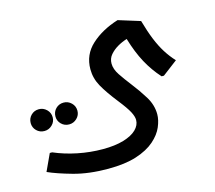

<svg xmlns="http://www.w3.org/2000/svg" viewBox="-94 -556 980 877"><g transform="rotate(-15 395.5 -117.5)"><path d="M315 205Q223 205 151.5 185Q80 165 38 146L75 66H86Q137 88 196 100Q255 112 315 112Q372 112 412.5 100Q453 88 474 67.5Q495 47 495 22Q495 6 483 -17Q471 -40 437 -83Q396 -135 374.5 -173.5Q353 -212 353 -255Q353 -324 403.5 -370Q454 -416 531 -440L634 -408Q649 -355 664.5 -317Q680 -279 698.5 -249.5Q717 -220 741 -194L670 -140H659Q622 -181 595.5 -230Q569 -279 549 -346Q526 -339 504.5 -326.5Q483 -314 468 -296.5Q453 -279 453 -255Q453 -229 472 -200.5Q491 -172 516 -140Q545 -103 570 -62.5Q595 -22 595 22Q595 49 581.5 81Q568 113 535.5 141.5Q503 170 449 187.5Q395 205 315 205ZM78 -37Q56 -37 41 -52Q26 -67 26 -88Q26 -110 41 -125Q56 -140 78 -140Q99 -140 114.5 -125Q130 -110 130 -88Q130 -67 114.5 -52Q99 -37 78 -37ZM195 -37Q173 -37 158 -52Q143 -67 143 -88Q143 -110 158 -125Q173 -140 195 -140Q216 -140 231.5 -125Q247 -110 247 -88Q247 -67 231.5 -52Q216 -37 195 -37Z"/></g></svg>

Font: Fustat SemiBold
Style: Regular
Weight: 600
Designer: Mohamed Gaber, Khaled Hosny, Laura Garcia Mut
Foundry: Kief Type Foundry, Alif Type Foundry, Hard Type Foundry
Version: Version 1.007